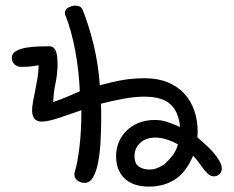

<svg xmlns="http://www.w3.org/2000/svg" viewBox="-20 -574 845 692"><path d="M216.8 -516.6Q213.9 -520.5 213.9 -526.4Q213.9 -540 226.6 -546.9Q239.3 -553.7 252 -553.7Q270.5 -553.7 277.3 -540Q298.8 -487.3 316.4 -417Q334 -346.7 339.8 -266.6Q381.8 -278.3 419.9 -285.2Q458 -292 502 -292Q548.8 -292 584.5 -277.3Q620.1 -262.7 644 -236.8Q668 -210.9 680.2 -175.8Q692.4 -140.6 692.4 -98.6Q692.4 -93.8 691.9 -88.9Q691.4 -84 691.4 -79.1Q704.1 -67.4 719.7 -53.7Q735.4 -40 748.5 -24.9Q761.7 -9.8 770.5 5.4Q779.3 20.5 779.3 33.2Q779.3 45.9 771 53.7Q762.7 61.5 751 61.5Q740.2 61.5 731.4 54.2Q722.7 46.9 714.4 36.1Q706.1 25.4 696.8 12.2Q687.5 -1 675.8 -12.7Q651.4 45.9 611.3 72.3Q571.3 98.6 516.6 98.6Q493.2 98.6 471.7 92.8Q450.2 86.9 434.1 73.7Q418 60.5 408.2 39.6Q398.4 18.6 398.4 -11.7Q398.4 -37.1 407.7 -60.5Q417 -84 435.1 -102.1Q453.1 -120.1 479 -130.9Q504.9 -141.6 538.1 -141.6Q560.5 -141.6 580.6 -135.3Q600.6 -128.9 628.9 -116.2Q624 -170.9 594.2 -198.2Q564.5 -225.6 500 -225.6Q465.8 -225.6 425.8 -218.3Q385.7 -210.9 343.8 -200.2Q344.7 -186.5 344.7 -173.3Q344.7 -160.2 344.7 -147.5Q344.7 -103.5 342.3 -62Q339.8 -20.5 333.5 12.2Q327.1 44.9 315.4 64.9Q303.7 85 285.2 85Q270.5 85 259.3 76.7Q248 68.4 248 54.7Q248 51.8 248.5 49.3Q249 46.9 250 43.9Q259.8 11.7 266.6 -45.9Q273.4 -103.5 273.4 -176.8L205.1 -153.3Q155.3 -135.7 130.9 -135.7Q112.3 -135.7 104 -146.5Q95.7 -157.2 95.7 -175.8Q95.7 -189.5 99.1 -208Q102.5 -226.6 106.9 -248Q111.3 -269.5 115.2 -293Q119.1 -316.4 119.1 -338.9Q98.6 -335 85.4 -334Q72.3 -333 52.7 -333Q36.1 -335.9 29.3 -345.2Q22.5 -354.5 22.5 -365.2Q22.5 -381.8 39.1 -390.6Q55.7 -399.4 78.1 -402.8Q100.6 -406.2 123 -406.7Q145.5 -407.2 158.2 -407.2Q168 -407.2 173.8 -401.4Q179.7 -395.5 182.6 -386.2Q185.5 -377 186.5 -365.7Q187.5 -354.5 187.5 -344.7Q187.5 -308.6 180.2 -274.9Q172.9 -241.2 171.9 -206.1Q185.5 -210.9 198.2 -215.8Q210.9 -220.7 222.7 -225.6L267.6 -245.1Q264.6 -318.4 251.5 -389.6Q238.3 -460.9 216.8 -516.6ZM576.2 14.6Q588.9 2.9 602.1 -13.7Q615.2 -30.3 621.1 -53.7Q577.1 -78.1 540 -78.1Q505.9 -78.1 485.4 -59.1Q464.8 -40 464.8 -11.7Q464.8 16.6 481 26.9Q497.1 37.1 519.5 37.1Q535.2 37.1 551.3 29.8Q567.4 22.5 576.2 14.6Z"/></svg>

Font: Hi Melody
Style: Regular
Weight: 400
Designer: YoonDesign Inc.
Foundry: YoonDesign Inc.
Version: Version 3.00